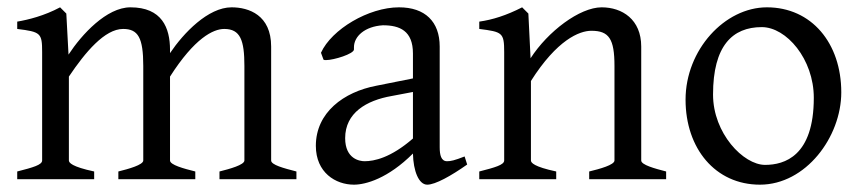

<svg xmlns="http://www.w3.org/2000/svg" viewBox="-20 -489 2354 524"><path d="M720 -51V-362C720 -448 659 -469 612 -469C548 -469 481 -399 444 -344V-353C444 -413 422 -469 336 -469C271 -469 203 -395 167 -340L161 -452L144 -469C101 -446 57 -435 27 -430V-410C91 -402 95 -399 95 -347V-51C95 -39 70 -32 27 -21V0H237V-21C176 -34 168 -45 168 -51V-280C213 -347 266 -410 316 -410C357 -410 371 -386 371 -309V-51C371 -39 331 -28 303 -21V0H513V-21C481 -29 444 -39 444 -51V-280C511 -385 562 -410 592 -410C636 -410 647 -379 647 -309V-51C647 -39 607 -28 579 -21V0H789V-21C754 -30 720 -39 720 -51Z M922 -112C922 -181 980 -215 1049 -227L1107 -238V-111C1046 -58 1001 -49 975 -49C962 -49 922 -55 922 -112ZM1255 -40 1248 -62C1220 -51 1210 -49 1200 -49C1184 -49 1180 -66 1180 -87V-362C1180 -430 1140 -469 1069 -469C986 -469 885 -409 856 -345L863 -326C865 -325 867 -325 870 -325C891 -325 946 -342 946 -354V-360C946 -390 976 -417 1025 -420C1071 -420 1107 -405 1107 -343V-275L1007 -255C918 -238 842 -182 842 -91C842 -18 896 15 946 15C978 15 1039 -2 1107 -70C1108 -22 1123 15 1146 15C1168 15 1211 -9 1255 -40Z M1730 -51V-362C1730 -436 1678 -469 1622 -469C1562 -469 1475 -403 1428 -330L1422 -452L1405 -469C1362 -447 1324 -435 1288 -430V-410C1351 -402 1356 -400 1356 -347V-51C1356 -39 1331 -32 1288 -21V0H1498V-21C1437 -34 1429 -45 1429 -51V-268C1500 -380 1561 -405 1594 -405C1642 -405 1657 -383 1657 -309V-51C1657 -39 1617 -28 1588 -21V0H1798V-21C1767 -29 1730 -39 1730 -51Z M2068 -39C2009 -39 1926 -125 1926 -231C1926 -364 1979 -415 2059 -415C2126 -415 2201 -328 2201 -222C2201 -63 2121 -39 2068 -39ZM2073 -469C1958 -469 1851 -353 1851 -217C1851 -84 1932 15 2054 15C2179 15 2276 -115 2276 -237C2276 -371 2195 -469 2073 -469Z"/></svg>

Font: Temporarium
Style: Regular
Weight: 400
Version: Version 1.1